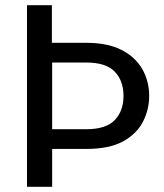

<svg xmlns="http://www.w3.org/2000/svg" viewBox="-20 -720 634 740"><path d="M84 0V-700H180V-555H313Q395 -555 448.5 -527.5Q502 -500 528.5 -453.5Q555 -407 555 -350Q555 -298 531 -251Q507 -204 454 -175Q401 -146 313 -146H181V0ZM181 -222H313Q388 -222 422 -257Q456 -292 456 -350Q456 -409 422 -444Q388 -479 313 -479H181Z"/></svg>

Font: Envelope Sans Variable
Style: Regular
Weight: 500
Designer: Andreas Rasmussen / Norman Anderson
Foundry: mail.de GmbH
Version: Version 1.150